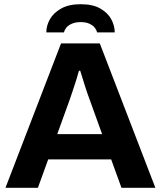

<svg xmlns="http://www.w3.org/2000/svg" viewBox="-20 -892 764 912"><path d="M6 0 270 -686H454L718 0H557L508 -135H209L160 0ZM252 -255H465L404 -424Q400 -435 394.5 -450.5Q389 -466 383 -485Q377 -504 371.5 -522.5Q366 -541 361 -556H355Q350 -537 342 -511.5Q334 -486 326 -462.5Q318 -439 313 -424ZM200 -738Q200 -770 217 -800.5Q234 -831 270.5 -851.5Q307 -872 363 -872Q421 -872 456.5 -851.5Q492 -831 508.5 -800.5Q525 -770 525 -738H441Q439 -749 430.5 -760Q422 -771 405.5 -779Q389 -787 363 -787Q338 -787 320.5 -779Q303 -771 294.5 -760Q286 -749 284 -738Z"/></svg>

Font: Archivo SemiBold
Style: Bold
Weight: 700
Version: Version 2.001